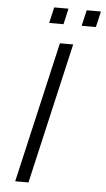

<svg xmlns="http://www.w3.org/2000/svg" viewBox="-58 -899 515 937"><g transform="rotate(5 199.0 -431.0)"><path d="M150.9 -784.2 168.9 -861.8H238.8L221.2 -784.2ZM310.1 -784.2 328.1 -861.8H397.9L379.9 -784.2ZM53.2 0 211.9 -689.9H276.9L118.2 0Z"/></g></svg>

Font: HK Grotesk Light Italic
Style: Regular
Weight: 300
Italic angle: -13°
Designer: Alfredo Marco Pradil and Stefan Peev
Foundry: Hanken Design Co.
Version: Version 1.000;PS 001.000;hotconv 1.0.88;makeotf.lib2.5.64775